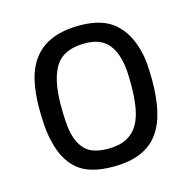

<svg xmlns="http://www.w3.org/2000/svg" viewBox="-83 -594 694 689"><g transform="rotate(-15 264.0 -249.5)"><path d="M271 -510Q354 -510 399 -471Q444 -432 461 -361Q467 -337 469 -310Q471 -283 471 -253Q471 -191 460.5 -142.5Q450 -94 425.5 -59.5Q401 -25 359.5 -7Q318 11 256 11Q169 11 125 -26Q81 -63 65 -134Q58 -161 55.5 -192.5Q53 -224 53 -259Q53 -320 64.5 -366.5Q76 -413 102 -445Q128 -477 169.5 -493.5Q211 -510 271 -510ZM256 -56Q298 -56 325 -70.5Q352 -85 367 -111Q382 -137 388 -174.5Q394 -212 394 -257Q394 -284 392.5 -307Q391 -330 386 -350Q375 -396 348 -419.5Q321 -443 272 -443Q194 -443 163 -396.5Q132 -350 131 -254Q131 -222 132.5 -194.5Q134 -167 139 -145Q150 -100 176 -78Q202 -56 256 -56Z"/></g></svg>

Font: Panefresco 400wt
Style: Regular
Weight: 400
Foundry: Campivisivi & Chank Co
Version: Version 1.002